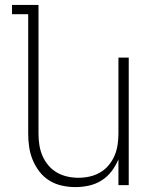

<svg xmlns="http://www.w3.org/2000/svg" viewBox="-20 -755 640 783"><path d="M287 8Q260 8 232.5 2Q205 -4 181.5 -18.5Q158 -33 141 -55Q124 -77 113.5 -102.5Q103 -128 99 -155Q95 -182 95 -210V-697H29V-735H137V-210Q137 -187 140.5 -164Q144 -141 153 -120Q162 -99 177 -81Q192 -63 212 -51.5Q232 -40 254.5 -35Q277 -30 300 -30Q323 -30 345.5 -35Q368 -40 388 -51.5Q408 -63 423 -81Q438 -99 447 -120Q456 -141 459.5 -164Q463 -187 463 -210V-520H505V0H463V-105Q452 -79 435 -56.5Q418 -34 394 -19Q370 -4 342.5 2Q315 8 287 8Z"/></svg>

Font: Iosevka Extralight Extended
Style: Regular
Weight: 200
Width: 7
Monospace: yes
Designer: Belleve Invis
Foundry: Belleve Invis
Version: Version 32.5.0; ttfautohint (v1.8.4)